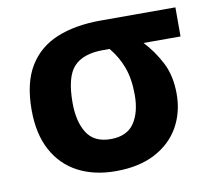

<svg xmlns="http://www.w3.org/2000/svg" viewBox="-67 -623 786 708"><g transform="rotate(-10 326.5 -268.5)"><path d="M582 -231.9Q582 -163.6 551.3 -108.9Q520.5 -54.2 460.2 -22.2Q399.9 9.8 312 9.8Q231.9 9.8 171.9 -21.5Q111.8 -52.7 78.4 -114.3Q44.9 -175.8 44.9 -266.1Q44.9 -366.7 82.3 -428.5Q119.6 -490.2 188.7 -518.6Q257.8 -546.9 353 -546.9H632.8V-438H494.1Q530.3 -399.9 556.2 -350.1Q582 -300.3 582 -231.9ZM198.2 -266.1Q198.2 -195.3 225.3 -152.6Q252.4 -109.9 314 -109.9Q375 -109.9 402.1 -149.9Q429.2 -189.9 429.2 -254.9Q429.2 -314.9 413.3 -358.2Q397.5 -401.4 367.2 -438H342.8Q267.6 -438 232.9 -400.4Q198.2 -362.8 198.2 -266.1Z"/></g></svg>

Font: Open Sans
Style: Bold
Weight: 700
Designer: Monotype Design Team
Foundry: Monotype Imaging Inc.
Version: Version 3.000; ttfautohint (v1.8.4)